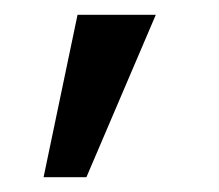

<svg xmlns="http://www.w3.org/2000/svg" viewBox="-20 -128 296 260"><path d="M191 -108 97 112H39L85 -108Z"/></svg>

Font: Play
Style: Regular
Weight: 400
Designer: Jonas Hecksher
Foundry: Jonas Hecksher, Playtypeª, e-types AS
Version: Version 1.002